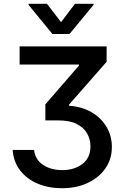

<svg xmlns="http://www.w3.org/2000/svg" viewBox="-20 -787 644 998"><path d="M45.9 -7.8H157.2Q162.6 42.5 203.6 69.8Q244.6 97.2 303.7 97.2Q366.2 97.2 408.2 65.4Q450.2 33.7 450.2 -26.9Q450.2 -63 432.6 -93.8Q415 -124.5 377.7 -143.1Q340.3 -161.6 280.3 -161.1H215.8V-244.6L390.6 -446.3V-451.7H82V-545.9H534.2V-465.8L338.9 -243.2V-237.3Q406.2 -232.9 456.3 -203.4Q506.3 -173.8 533.9 -127Q561.5 -80.1 561.5 -23.4Q561.5 39.6 528.1 87.9Q494.6 136.2 436 163.8Q377.4 191.4 302.2 191.4Q232.4 191.4 175.8 167.5Q119.1 143.6 84.5 98.6Q49.8 53.7 45.9 -7.8ZM224.1 -767.1 297.4 -671.9 369.6 -767.1H466.3V-761.7L341.3 -610.4H252.4L128.4 -761.7V-767.1Z"/></svg>

Font: Inter Tight Medium
Style: Regular
Weight: 500
Designer: Rasmus Andersson
Foundry: rsms
Version: Version 3.004; ttfautohint (v1.8.4.7-5d5b)